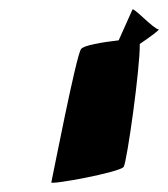

<svg xmlns="http://www.w3.org/2000/svg" viewBox="-20 -722 367 419"><path d="M92 -324C90 -318 242 -346 250 -358C257 -369 286 -574 285 -626C310 -643 330 -658 326 -658C316 -658 270 -708 269 -701L239 -634C204 -630 162 -623 157 -615C147 -605 94 -332 92 -324Z"/></svg>

Font: Ampere
Style: SCExtIta
Weight: 400
Version: Version 1